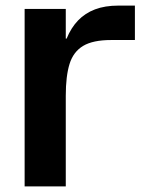

<svg xmlns="http://www.w3.org/2000/svg" viewBox="-20 -666 508 686"><path d="M68 0V-634H215V-528H218Q234 -567 259 -593Q284 -619 319.5 -632.5Q355 -646 403 -646H462V-523H377Q312 -523 277 -502Q242 -481 228.5 -437.5Q215 -394 215 -324V0Z"/></svg>

Font: Matangi Black
Style: Regular
Weight: 900
Designer: Prashant Pant
Foundry: The Graphic Ant
Version: Version 3.002